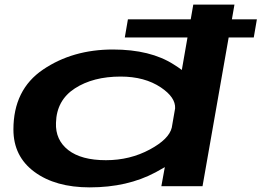

<svg xmlns="http://www.w3.org/2000/svg" viewBox="-20 -805 1130 830"><path d="M519.5 -643 533 -721.5H804.5L815.5 -785H993.5L982.5 -721.5H1090.5L1077 -643H968.5L855.5 0H677.5L692.5 -82.5Q674 -71.5 652.5 -60Q531 5 368 5Q219.5 5 128.8 -62Q38 -129 38 -245Q38 -417.5 166 -504.2Q294 -591 468 -591Q630.5 -591 731.5 -526Q751 -514 766 -502.5L790.5 -643ZM722.5 -253 737 -336.5Q739.5 -384 675.5 -427Q605.5 -474 501.5 -474Q382.5 -474 303.5 -422.8Q224.5 -371.5 222 -274Q219 -200 275.2 -156.2Q331.5 -112.5 438 -112.5Q542 -112.5 628 -159Q710.5 -203.5 722.5 -253Z"/></svg>

Font: Anybody UltraExpanded SemiBold
Style: Italic
Weight: 600
Width: 9
Italic angle: -10°
Designer: Tyler Finck
Foundry: Etcetera Type Company
Version: Version 1.010; ttfautohint (v1.8.3) -l 8 -r 50 -G 200 -x 14 